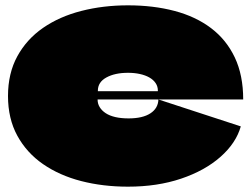

<svg xmlns="http://www.w3.org/2000/svg" viewBox="-20 -670 940 720"><path d="M462 -226Q515 -226 544 -245Q573 -264 574 -297L883 -196Q865 -133 806.5 -81.5Q748 -30 659 0Q570 30 460 30Q366 30 284.5 9Q203 -12 141.5 -54.5Q80 -97 45 -161Q10 -225 10 -310Q10 -395 45 -459Q80 -523 141.5 -565.5Q203 -608 285 -629Q367 -650 460 -650Q555 -650 634.5 -629Q714 -608 771.5 -564.5Q829 -521 860.5 -454.5Q892 -388 892 -297H347Q347 -297 346.5 -297Q346 -297 346 -297Q346 -297 346 -296Q346 -281 354 -268Q362 -255 376.5 -245.5Q391 -236 412.5 -231Q434 -226 462 -226ZM460 -397Q411 -397 379 -379.5Q347 -362 347 -330Q347 -329 347 -328.5Q347 -328 347 -328Q347 -328 347.5 -328Q348 -328 348 -328H571Q572 -328 572 -328.5Q572 -329 572 -330Q572 -346 563.5 -358.5Q555 -371 540 -379.5Q525 -388 504.5 -392.5Q484 -397 460 -397Z"/></svg>

Font: Climate Crisis
Style: Regular
Weight: 400
Version: Version 1.003